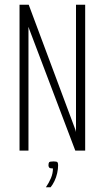

<svg xmlns="http://www.w3.org/2000/svg" viewBox="-20 -640 445 816"><path d="M63 0V-620H102L301 -87L302 -82L303 -80V-620H342V0H300L104 -517L102 -524H101V0ZM175 156Q188 137 196.5 117Q205 97 205 76Q192 76 189 72Q186 68 186 63Q186 54 188.5 50Q191 46 208 46Q222 46 224.5 50Q227 54 227 62Q227 78 223 96Q219 114 211.5 129.5Q204 145 195 156Z"/></svg>

Font: Smooch Sans Thin Light
Style: Regular
Weight: 300
Version: Version 1.010